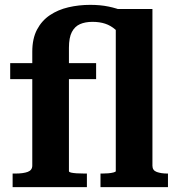

<svg xmlns="http://www.w3.org/2000/svg" viewBox="-20 -771 728 791"><path d="M22 -511H376V-445H22ZM394 0V-56H401Q413 -56 425.5 -57Q438 -58 447.5 -60.5Q457 -63 457 -66V-699L408 -734H608V-88Q608 -69 626 -62.5Q644 -56 670 -56H672V0ZM338 0H32V-56H43Q76 -56 94.5 -63Q113 -70 113 -89V-558Q113 -612 132.5 -649Q152 -686 185.5 -708.5Q219 -731 262 -741Q305 -751 352 -751Q393 -751 427 -744Q461 -737 488 -725.5Q515 -714 535 -699L490 -604Q475 -632 455.5 -649Q436 -666 413 -673.5Q390 -681 361 -681Q331 -681 309.5 -671.5Q288 -662 276 -639Q264 -616 264 -574V-66Q264 -62 272.5 -60Q281 -58 295.5 -57Q310 -56 329 -56H338Z"/></svg>

Font: Roboto Serif 28pt SemiBold
Style: Regular
Weight: 600
Designer: Greg Gazdowicz
Foundry: Commercial Type
Version: Version 1.008